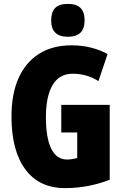

<svg xmlns="http://www.w3.org/2000/svg" viewBox="-20 -957 633 987"><path d="M295 -418H544V-33Q434 10 314 10Q182 10 110.5 -86Q39 -182 39 -359Q39 -474 75.5 -555.5Q112 -637 181 -680.5Q250 -724 347 -724Q403 -724 450.5 -711.5Q498 -699 533 -679L486 -540Q427 -578 353 -578Q285 -578 250.5 -520Q216 -462 216 -354Q216 -248 243.5 -192.5Q271 -137 324 -137Q350 -137 377 -145V-276H295ZM329 -937Q374 -937 394.5 -915.5Q415 -894 415 -852Q415 -768 329 -768Q243 -768 243 -852Q243 -895 263.5 -916Q284 -937 329 -937Z"/></svg>

Font: Noto Sans Gujarati UI ExtraCondensed Black
Style: Regular
Weight: 900
Width: 2
Designer: Jelle Bosma - Monotype Design Team, Universal Thirst
Foundry: Monotype Imaging Inc.
Version: Version 2.106; ttfautohint (v1.8.4.7-5d5b)